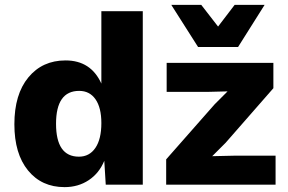

<svg xmlns="http://www.w3.org/2000/svg" viewBox="-20 -758 1183 788"><path d="M1066 -738 957 -565H793L683 -738H806L875 -649L943 -738ZM396 -712H566V0H414L408 -98Q387 -47 344 -18.5Q301 10 245 10Q151 10 95 -58.5Q39 -127 39 -248Q39 -371 96.5 -440.5Q154 -510 249 -510Q353 -510 396 -415ZM662 0V-104L861 -330L914 -383L835 -381H664V-500H1102V-396L906 -172L851 -117L939 -119H1111V0ZM304 -115Q347 -115 371.5 -151Q396 -187 396 -253Q396 -316 372 -350.5Q348 -385 305 -385Q210 -385 210 -250Q210 -115 304 -115Z"/></svg>

Font: Elaine Sans
Style: Bold
Weight: 700
Designer: Wei Huang
Foundry: Wei Huang
Version: Version 2.001;December 24, 2019;FontCreator 12.0.0.2547 64-b